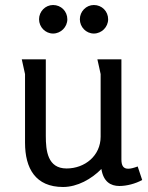

<svg xmlns="http://www.w3.org/2000/svg" viewBox="-20 -734 593 767"><path d="M249 -657C249 -689 224 -714 192 -714C161 -714 136 -688 136 -657C136 -626 161 -600 192 -600C223 -600 249 -626 249 -657ZM412 -657C412 -689 387 -714 355 -714C324 -714 299 -688 299 -657C299 -626 324 -600 355 -600C386 -600 412 -626 412 -657ZM163 -497H67L80 -438V-164C80 -61 122 13 232 13C289 13 346 -19 385 -59C393 -8 422 9 457 9C486 9 521 0 548 -15L530 -69C514 -63 502 -60 492 -60C473 -60 465 -72 465 -97V-497H369C370 -492 382 -440 382 -438V-188C382 -112 319 -61 246 -61C170 -61 163 -132 163 -191Z"/></svg>

Font: Rosario
Style: Regular
Weight: 400
Designer: Hector Gatti
Foundry: Omnibus Type
Version: Version 1.100